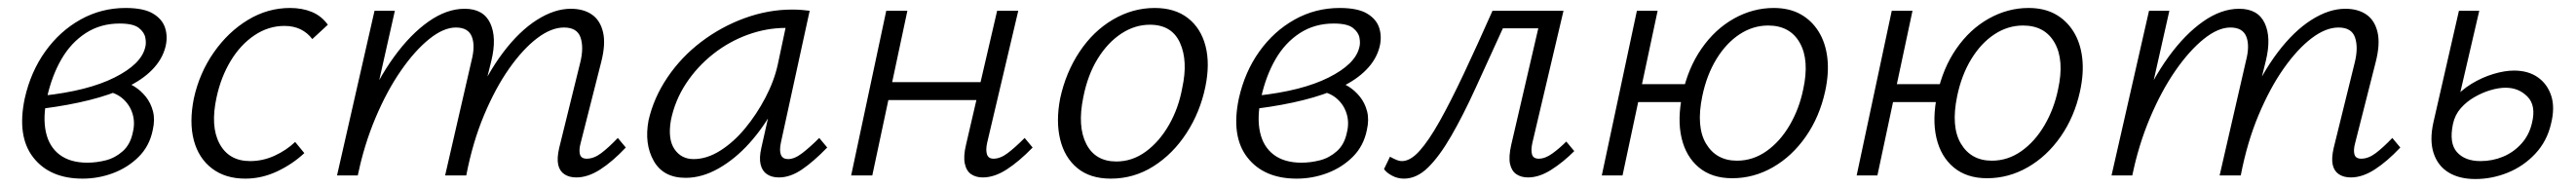

<svg xmlns="http://www.w3.org/2000/svg" viewBox="-20 -440 6458 469"><path d="M187 8Q105 8 63.5 -45Q22 -98 42 -193Q57 -260 93.5 -311Q130 -362 182 -391Q234 -420 295 -420Q340 -420 363.5 -406Q387 -392 394 -370Q401 -348 395 -323Q387 -291 361.5 -265Q336 -239 296 -220.5Q256 -202 204 -189Q152 -176 90 -168L88 -200Q200 -212 267 -245.5Q334 -279 344 -321Q347 -331 344.5 -345Q342 -359 328 -370Q314 -381 280 -381Q232 -381 195 -357Q158 -333 134 -291.5Q110 -250 98 -196Q87 -146 95 -109Q103 -72 129.5 -52Q156 -32 199 -32Q222 -32 245.5 -38Q269 -44 288 -61Q307 -78 313 -108Q319 -132 312.5 -154Q306 -176 289 -191.5Q272 -207 247 -211L284 -237Q301 -233 317 -223Q333 -213 345.5 -197.5Q358 -182 363.5 -161Q369 -140 363 -114Q355 -74 328 -47Q301 -20 264 -6Q227 8 187 8Z M595 8Q545 8 511.5 -17.5Q478 -43 466 -88Q454 -133 466 -193Q480 -257 516 -308.5Q552 -360 601.5 -390Q651 -420 707 -420Q738 -420 762 -410Q786 -400 802 -378L763 -342Q751 -358 733.5 -366.5Q716 -375 693 -375Q653 -375 618 -351.5Q583 -328 558.5 -287.5Q534 -247 523 -196Q507 -123 530.5 -79.5Q554 -36 607 -36Q639 -36 668.5 -49.5Q698 -63 720 -84L743 -56Q713 -28 674.5 -10Q636 8 595 8Z M1425 5Q1407 5 1395 -3Q1383 -11 1379.5 -27Q1376 -43 1382 -69L1435 -284Q1444 -321 1435.5 -346Q1427 -371 1394 -371Q1362 -371 1326.5 -344Q1291 -317 1256.5 -268Q1222 -219 1193.5 -151Q1165 -83 1149 0H1111Q1133 -99 1167 -177Q1201 -255 1241.5 -308.5Q1282 -362 1326 -390Q1370 -418 1411 -418Q1443 -418 1464 -403.5Q1485 -389 1492 -359Q1499 -329 1487 -283L1436 -82Q1431 -64 1434 -53Q1437 -42 1451 -42Q1469 -42 1487.5 -56Q1506 -70 1529 -94L1549 -70Q1516 -35 1485 -15Q1454 5 1425 5ZM825 0 919 -413H970L877 0ZM842 0Q862 -89 894.5 -165Q927 -241 968 -297.5Q1009 -354 1054.5 -386Q1100 -418 1145 -418Q1192 -418 1209 -382Q1226 -346 1212 -288L1141 0H1096L1162 -287Q1172 -325 1163 -348Q1154 -371 1123 -371Q1092 -371 1056 -342Q1020 -313 985 -262.5Q950 -212 921.5 -144.5Q893 -77 877 0Z M1699 6Q1643 6 1619 -36.5Q1595 -79 1606 -138Q1619 -195 1653.5 -246Q1688 -297 1738 -335Q1788 -373 1847 -394.5Q1906 -416 1966 -416Q1980 -416 1991 -415Q2002 -414 2010 -413L1938 -83Q1929 -41 1956 -41Q1972 -41 1991.5 -56Q2011 -71 2034 -94L2054 -70Q2019 -34 1990 -14.5Q1961 5 1933 5Q1915 5 1903 -3Q1891 -11 1887 -27.5Q1883 -44 1889 -70L1928 -243L1962 -277Q1949 -222 1922 -171.5Q1895 -121 1859 -81Q1823 -41 1781.5 -17.5Q1740 6 1699 6ZM1719 -41Q1752 -41 1785.5 -62Q1819 -83 1848 -118Q1877 -153 1899 -195Q1921 -237 1930 -278L1954 -391L1982 -368Q1976 -369 1967 -369.5Q1958 -370 1950 -370Q1902 -370 1855 -353Q1808 -336 1768 -304.5Q1728 -273 1700 -230.5Q1672 -188 1662 -138Q1654 -91 1671 -66Q1688 -41 1719 -41Z M2444 5Q2427 5 2415 -3Q2403 -11 2399 -29.5Q2395 -48 2402 -77L2480 -413H2533L2455 -82Q2451 -64 2454.5 -53Q2458 -42 2471 -42Q2488 -42 2506.5 -56Q2525 -70 2549 -94L2569 -70Q2535 -35 2504 -15Q2473 5 2444 5ZM2114 0 2202 -413H2255L2167 0ZM2178 -189 2188 -234H2469L2459 -189Z M2765 8Q2713 8 2681 -18.5Q2649 -45 2638 -90.5Q2627 -136 2638 -193Q2652 -258 2686.5 -310Q2721 -362 2770.5 -391Q2820 -420 2875 -420Q2926 -420 2958.5 -394.5Q2991 -369 3002.5 -324.5Q3014 -280 3002 -222Q2989 -159 2955 -106.5Q2921 -54 2872 -23Q2823 8 2765 8ZM2779 -35Q2819 -35 2853 -60Q2887 -85 2911 -127Q2935 -169 2944 -219Q2959 -287 2938.5 -332.5Q2918 -378 2863 -378Q2825 -378 2791 -355.5Q2757 -333 2732 -292.5Q2707 -252 2696 -196Q2681 -123 2703.5 -79Q2726 -35 2779 -35Z M3231 8Q3149 8 3107.5 -45Q3066 -98 3086 -193Q3101 -260 3137.5 -311Q3174 -362 3226 -391Q3278 -420 3339 -420Q3384 -420 3407.5 -406Q3431 -392 3438 -370Q3445 -348 3439 -323Q3431 -291 3405.5 -265Q3380 -239 3340 -220.5Q3300 -202 3248 -189Q3196 -176 3134 -168L3132 -200Q3244 -212 3311 -245.5Q3378 -279 3388 -321Q3391 -331 3388.5 -345Q3386 -359 3372 -370Q3358 -381 3324 -381Q3276 -381 3239 -357Q3202 -333 3178 -291.5Q3154 -250 3142 -196Q3131 -146 3139 -109Q3147 -72 3173.5 -52Q3200 -32 3243 -32Q3266 -32 3289.5 -38Q3313 -44 3332 -61Q3351 -78 3357 -108Q3363 -132 3356.5 -154Q3350 -176 3333 -191.5Q3316 -207 3291 -211L3328 -237Q3345 -233 3361 -223Q3377 -213 3389.5 -197.5Q3402 -182 3407.5 -161Q3413 -140 3407 -114Q3399 -74 3372 -47Q3345 -20 3308 -6Q3271 8 3231 8Z M3500 8Q3484 8 3470 0.5Q3456 -7 3450 -16L3465 -47Q3472 -43 3480 -39.5Q3488 -36 3495 -36Q3516 -36 3539 -61.5Q3562 -87 3589.5 -136Q3617 -185 3650 -255Q3683 -325 3722 -413H3869L3860 -369H3748Q3711 -288 3679.5 -219Q3648 -150 3618.5 -99Q3589 -48 3560.5 -20Q3532 8 3500 8ZM3811 5Q3794 5 3782 -3Q3770 -11 3766 -28.5Q3762 -46 3769 -77L3847 -413H3900L3822 -82Q3818 -64 3821 -53Q3824 -42 3838 -42Q3854 -42 3872 -55Q3890 -68 3907 -85L3927 -61Q3899 -33 3869 -14Q3839 5 3811 5Z M3996 0 4084 -413H4136L4048 0ZM4060 -184 4070 -229H4228L4219 -184ZM4323 7Q4272 7 4239.5 -20Q4207 -47 4196 -94Q4185 -141 4198 -203Q4212 -269 4246 -318Q4280 -367 4327.5 -393.5Q4375 -420 4427 -420Q4466 -420 4494 -404.5Q4522 -389 4539.5 -361Q4557 -333 4561.5 -295Q4566 -257 4556 -211Q4542 -147 4507.5 -97.5Q4473 -48 4425 -20.5Q4377 7 4323 7ZM4335 -37Q4375 -37 4409 -61Q4443 -85 4467 -126Q4491 -167 4501 -216Q4517 -289 4492.5 -332.5Q4468 -376 4413 -376Q4375 -376 4341.5 -354Q4308 -332 4283.5 -292Q4259 -252 4248 -199Q4232 -122 4257.5 -79.5Q4283 -37 4335 -37Z M4635 0 4723 -413H4775L4687 0ZM4699 -184 4709 -229H4867L4858 -184ZM4962 7Q4911 7 4878.5 -20Q4846 -47 4835 -94Q4824 -141 4837 -203Q4851 -269 4885 -318Q4919 -367 4966.5 -393.5Q5014 -420 5066 -420Q5105 -420 5133 -404.5Q5161 -389 5178.5 -361Q5196 -333 5200.5 -295Q5205 -257 5195 -211Q5181 -147 5146.5 -97.5Q5112 -48 5064 -20.5Q5016 7 4962 7ZM4974 -37Q5014 -37 5048 -61Q5082 -85 5106 -126Q5130 -167 5140 -216Q5156 -289 5131.5 -332.5Q5107 -376 5052 -376Q5014 -376 4980.5 -354Q4947 -332 4922.5 -292Q4898 -252 4887 -199Q4871 -122 4896.5 -79.5Q4922 -37 4974 -37Z M5874 5Q5856 5 5844 -3Q5832 -11 5828.5 -27Q5825 -43 5831 -69L5884 -284Q5893 -321 5884.5 -346Q5876 -371 5843 -371Q5811 -371 5775.5 -344Q5740 -317 5705.5 -268Q5671 -219 5642.5 -151Q5614 -83 5598 0H5560Q5582 -99 5616 -177Q5650 -255 5690.5 -308.5Q5731 -362 5775 -390Q5819 -418 5860 -418Q5892 -418 5913 -403.5Q5934 -389 5941 -359Q5948 -329 5936 -283L5885 -82Q5880 -64 5883 -53Q5886 -42 5900 -42Q5918 -42 5936.5 -56Q5955 -70 5978 -94L5998 -70Q5965 -35 5934 -15Q5903 5 5874 5ZM5274 0 5368 -413H5419L5326 0ZM5291 0Q5311 -89 5343.5 -165Q5376 -241 5417 -297.5Q5458 -354 5503.5 -386Q5549 -418 5594 -418Q5641 -418 5658 -382Q5675 -346 5661 -288L5590 0H5545L5611 -287Q5621 -325 5612 -348Q5603 -371 5572 -371Q5541 -371 5505 -342Q5469 -313 5434 -262.5Q5399 -212 5370.5 -144.5Q5342 -77 5326 0Z M6186 9Q6146 9 6119 -7.5Q6092 -24 6081.5 -56Q6071 -88 6081 -133L6145 -413H6196L6130 -129Q6120 -81 6140 -58.5Q6160 -36 6199 -36Q6229 -36 6255.5 -47Q6282 -58 6301.5 -79.5Q6321 -101 6328 -131Q6339 -175 6317 -197.5Q6295 -220 6262 -220Q6245 -220 6224.5 -214Q6204 -208 6184 -196.5Q6164 -185 6149.5 -168.5Q6135 -152 6130 -129H6097Q6107 -162 6128 -187.5Q6149 -213 6176 -229.5Q6203 -246 6231.5 -254.5Q6260 -263 6283 -263Q6319 -263 6343 -246Q6367 -229 6376.5 -199.5Q6386 -170 6376 -130Q6366 -86 6336.5 -54.5Q6307 -23 6267.5 -7Q6228 9 6186 9Z"/></svg>

Font: Ysabeau Office Light
Style: Italic
Weight: 300
Italic angle: -12°
Designer: Christian Thalmann (Catharsis Fonts)
Version: Version 2.001;gftools[0.9.30]; featfreeze: tnum,lnum,ss02